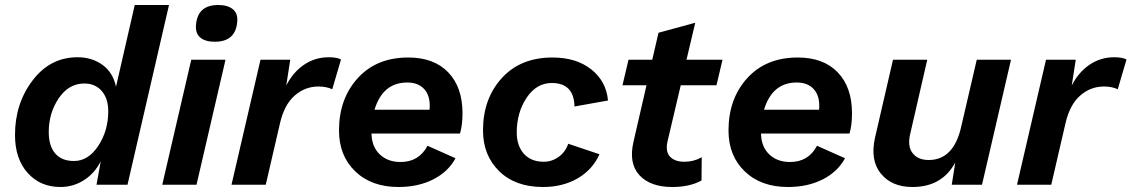

<svg xmlns="http://www.w3.org/2000/svg" viewBox="-20 -739 4526 768"><path d="M222 9Q141 9 90.5 -47.5Q40 -104 40 -199Q40 -325 110.5 -417.5Q181 -510 290 -510Q348 -510 390 -479.5Q432 -449 444 -392L519 -719H656L490 0H366L383 -94Q359 -46 316 -18.5Q273 9 222 9ZM276 -95Q333 -95 373 -155.5Q413 -216 413 -294Q413 -345 387 -375Q361 -405 317 -405Q255 -405 215 -346Q175 -287 175 -211Q175 -155 201 -125Q227 -95 276 -95Z M839 -572Q801 -572 781 -589Q761 -606 764 -639Q770 -719 853 -719Q891 -719 911.5 -702Q932 -685 929 -653Q923 -572 839 -572ZM882 -500 766 0H629L745 -500Z M1295 -510Q1328 -510 1344 -501L1309 -382Q1285 -393 1254 -393Q1200 -393 1158.5 -356.5Q1117 -320 1100 -246L1043 0H906L1022 -500H1141L1125 -397Q1152 -450 1196 -480Q1240 -510 1295 -510Z M1830 -286Q1830 -238 1820 -205H1466Q1467 -152 1499 -121.5Q1531 -91 1582 -91Q1656 -91 1690 -156L1802 -106Q1773 -52 1713 -21.5Q1653 9 1574 9Q1466 9 1401 -53.5Q1336 -116 1336 -217Q1336 -344 1411 -426.5Q1486 -509 1613 -509Q1716 -509 1773 -449.5Q1830 -390 1830 -286ZM1609 -409Q1511 -409 1478 -300H1698Q1699 -306 1699 -316Q1699 -360 1675 -384.5Q1651 -409 1609 -409Z M2152 9Q2041 9 1976.5 -54.5Q1912 -118 1912 -217Q1912 -344 1987 -426.5Q2062 -509 2190 -509Q2285 -509 2345 -461.5Q2405 -414 2412 -337L2278 -313Q2276 -407 2187 -407Q2126 -407 2086.5 -348Q2047 -289 2047 -209Q2047 -156 2075.5 -124Q2104 -92 2155 -92Q2187 -92 2214 -111Q2241 -130 2253 -164L2378 -122Q2350 -60 2290.5 -25.5Q2231 9 2152 9Z M2703 -398 2650 -173Q2641 -133 2660 -112.5Q2679 -92 2718 -92Q2755 -92 2787 -110L2786 -17Q2739 9 2669 9Q2581 9 2537.5 -38.5Q2494 -86 2514 -172L2566 -398H2470L2494 -500H2589L2614 -608L2761 -648L2726 -500H2870L2846 -398Z M3388 -286Q3388 -238 3378 -205H3024Q3025 -152 3057 -121.5Q3089 -91 3140 -91Q3214 -91 3248 -156L3360 -106Q3331 -52 3271 -21.5Q3211 9 3132 9Q3024 9 2959 -53.5Q2894 -116 2894 -217Q2894 -344 2969 -426.5Q3044 -509 3171 -509Q3274 -509 3331 -449.5Q3388 -390 3388 -286ZM3167 -409Q3069 -409 3036 -300H3256Q3257 -306 3257 -316Q3257 -360 3233 -384.5Q3209 -409 3167 -409Z M3887 -500H4024L3908 0H3787L3801 -89Q3748 9 3630 9Q3547 9 3503.5 -44.5Q3460 -98 3480 -188L3552 -500H3689L3621 -204Q3609 -155 3630 -127Q3651 -99 3695 -99Q3795 -99 3825 -233Z M4437 -510Q4470 -510 4486 -501L4451 -382Q4427 -393 4396 -393Q4342 -393 4300.5 -356.5Q4259 -320 4242 -246L4185 0H4048L4164 -500H4283L4267 -397Q4294 -450 4338 -480Q4382 -510 4437 -510Z"/></svg>

Font: Elaine Sans SemiBold
Style: Italic
Weight: 600
Italic angle: -13°
Designer: Wei Huang
Foundry: Wei Huang
Version: Version 2.001;December 24, 2019;FontCreator 12.0.0.2547 64-b